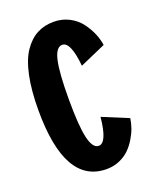

<svg xmlns="http://www.w3.org/2000/svg" viewBox="-135 -787 719 879"><g transform="rotate(-20 225.0 -347.5)"><path d="M232.5 11Q29.5 11 29.5 -348Q29.5 -445.5 44.5 -516.2Q59.5 -587 87.8 -627.8Q116 -668.5 151.8 -687.2Q187.5 -706 233 -706Q274 -706 308 -688.2Q342 -670.5 363 -642.5Q384 -614.5 396.2 -585.5Q408.5 -556.5 412.5 -528L286.5 -472.5Q275 -593.5 234 -593.5Q204 -593.5 190.8 -536Q177.5 -478.5 177.5 -348Q177.5 -217.5 191.2 -159.5Q205 -101.5 234 -101.5Q274.5 -101.5 286.5 -223.5L412.5 -171.5Q409.5 -149.5 401.5 -126.2Q393.5 -103 378.5 -78Q363.5 -53 343.8 -33.5Q324 -14 295 -1.5Q266 11 232.5 11Z"/></g></svg>

Font: League Mono Condensed
Style: Bold
Weight: 700
Width: 1
Designer: Tyler Finck
Foundry: The League of Moveable Type / Tyler Finck
Version: Version 2.210